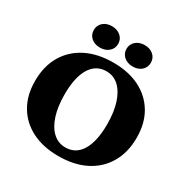

<svg xmlns="http://www.w3.org/2000/svg" viewBox="-203 -1086 1245 1277"><g transform="rotate(30 419.5 -447.5)"><path d="M415 16Q298 16 212 -27.5Q126 -71 79 -151Q32 -231 32 -340Q32 -453 80 -535Q128 -617 216 -661.5Q304 -706 424 -706Q542 -706 627.5 -662.5Q713 -619 760 -539.5Q807 -460 807 -350Q807 -238 759 -155.5Q711 -73 623.5 -28.5Q536 16 415 16ZM427 -57Q507 -57 549.5 -128Q592 -199 592 -329Q592 -423 570 -491Q548 -559 508 -596Q468 -633 412 -633Q333 -633 290 -562.5Q247 -492 247 -361Q247 -268 269 -199.5Q291 -131 331.5 -94Q372 -57 427 -57ZM294 -747Q253 -747 227 -770Q201 -793 201 -829Q201 -865 227 -888Q253 -911 294 -911Q335 -911 361.5 -888Q388 -865 388 -829Q388 -793 361.5 -770Q335 -747 294 -747ZM546 -747Q505 -747 478.5 -770Q452 -793 452 -829Q452 -865 478.5 -888Q505 -911 546 -911Q587 -911 613 -888Q639 -865 639 -829Q639 -793 613 -770Q587 -747 546 -747Z"/></g></svg>

Font: Platypi ExtraBold
Style: Regular
Weight: 800
Designer: David Sargent
Foundry: Bolt Cutter Type
Version: Version 1.200; ttfautohint (v1.8.4.7-5d5b)